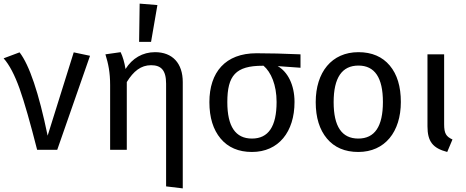

<svg xmlns="http://www.w3.org/2000/svg" viewBox="-25 -827 2573 1060"><path d="M-5 -505C27 -469 56 -413 83 -338C110 -262 142 -149 180 0H291L472 -519L382 -538L238 -78C189 -315 137 -468 83 -538Z M743 -596H809L844 -799L746 -807ZM831 -539C762 -539 705 -505 668 -446C662 -483 653 -514 641 -539L557 -527C573 -475 583 -428 583 -357V0H675V-374C712 -434 753 -467 809 -467C864 -467 892 -440 892 -365V202L984 213V-374C984 -478 927 -539 831 -539Z M1634 -527C1543 -531 1462 -533 1391 -533C1219 -533 1131 -428 1131 -263C1131 -178 1152 -111 1193 -62C1234 -13 1292 12 1366 12C1513 12 1601 -99 1601 -264C1601 -359 1563 -431 1508 -462L1634 -453ZM1366 -62C1275 -62 1230 -129 1230 -263C1230 -410 1276 -464 1425 -464H1430C1471 -429 1502 -359 1502 -264C1502 -129 1457 -62 1366 -62Z M1954 -539C1806 -539 1718 -428 1718 -263C1718 -178 1739 -111 1780 -62C1821 -13 1879 12 1953 12C2100 12 2188 -99 2188 -264C2188 -349 2168 -416 2127 -465C2086 -514 2028 -539 1954 -539ZM1954 -465C2044 -465 2089 -398 2089 -264C2089 -129 2044 -62 1953 -62C1862 -62 1817 -129 1817 -263C1817 -398 1863 -465 1954 -465Z M2427 -527H2335V-130C2335 -46 2364 -9 2444 12L2473 -57C2438 -73 2427 -90 2427 -141Z"/></svg>

Font: Fira Sans
Style: Regular
Weight: 400
Designer: Carrois Corporate & Edenspiekermann AG
Foundry: Carrois Corporate GbR & Edenspiekermann AG
Version: Version 4.203